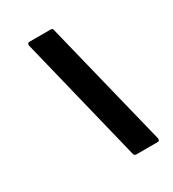

<svg xmlns="http://www.w3.org/2000/svg" viewBox="-172 -795 801 890"><g transform="rotate(-30 229.0 -350.0)"><path d="M418 -10Q418 0 406 0H294Q284 0 281 -9L115 -686V-690Q115 -700 127 -700H238Q250 -700 251 -691L418 -14Z"/></g></svg>

Font: Barlow
Style: Bold Italic
Weight: 700
Italic angle: -7°
Designer: Jeremy Tribby
Foundry: Tribby Type
Version: Version 1.422